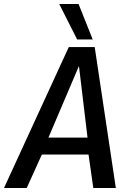

<svg xmlns="http://www.w3.org/2000/svg" viewBox="-53 -943 655 963"><path d="M-33 0 292 -707H422L528 0H415L391 -168H157L81 0ZM190 -253H386L343 -612ZM334 -745 244 -923H341L412 -745Z"/></svg>

Font: Georama Medium
Style: Italic
Weight: 500
Italic angle: -9°
Designer: Jean-Baptiste Levee
Foundry: Production Type
Version: Version 1.000